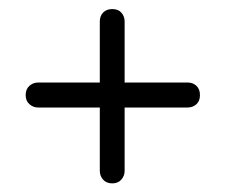

<svg xmlns="http://www.w3.org/2000/svg" viewBox="-20 -556 510 434"><path d="M38 -341Q38 -354.5 46.5 -362Q55 -369.5 66.5 -369.5H404Q416 -369.5 424 -362Q432 -354.5 432 -341Q432 -327.5 423.8 -320.2Q415.5 -313 404 -313H66Q55 -313 46.5 -320.5Q38 -328 38 -341ZM233.9 -141.5Q220.5 -141.5 213 -150Q205.6 -158.5 205.6 -170V-507.5Q205.6 -519.5 213 -527.5Q220.5 -535.5 233.9 -535.5Q247.3 -535.5 254.5 -527.2Q261.7 -519 261.7 -507.5V-169.5Q261.7 -158.5 254.2 -150Q246.8 -141.5 233.9 -141.5Z"/></svg>

Font: Fraunces 144pt Soft
Style: Bold
Weight: 700
Version: Version 1.000;[0bf87f6ff]